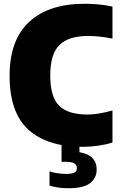

<svg xmlns="http://www.w3.org/2000/svg" viewBox="-20 -770 640 1020"><path d="M420 10Q232.5 10 131.8 -80.2Q31 -170.5 31 -368Q31 -557.5 135 -653.8Q239 -750 429.5 -750Q509.5 -750 577.5 -735V-565Q547 -571 514.8 -575Q482.5 -579 448 -579Q345 -579 296 -531Q247 -483 247 -370Q247 -254.5 294.5 -208Q342 -161.5 445.5 -161.5Q475.5 -161.5 509.2 -167.5Q543 -173.5 577.5 -183V-13Q546 -2.5 503.5 3.8Q461 10 420 10ZM343 230Q313.5 230 288.8 226.2Q264 222.5 243 216V140.5Q263.5 147.5 288.2 150.8Q313 154 332 154Q360.5 154 374.5 147.2Q388.5 140.5 388.5 123Q388.5 89.5 330.5 89.5H307V-10H402V38.5Q493.5 54 493.5 130.5Q493.5 176 458.5 203Q423.5 230 343 230Z"/></svg>

Font: Encode Sans SemiCondensed SemiCondensed Black
Style: Regular
Weight: 900
Width: 4
Designer: Multiple Designers
Foundry: Impallari Type
Version: Version 3.000; ttfautohint (v1.8.3) -l 8 -r 50 -G 200 -x 14 